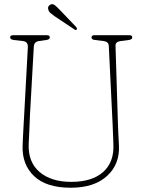

<svg xmlns="http://www.w3.org/2000/svg" viewBox="-20 -865 664 900"><path d="M508 -280 490 -649.5Q489.5 -669.5 466 -672.5L425.5 -677.5Q409 -679 409 -689.5Q409 -700 423 -700H586Q600 -700 600 -689.5Q600 -680 583.5 -677.5L545 -672.5Q520.5 -669.5 521.5 -650L533 -280Q534 -256 535 -233Q536 -210 537.5 -185Q542.5 -96 482.2 -40.5Q422 15 311.5 15Q197 15 139.8 -39.5Q82.5 -94 86 -183Q86.5 -199.5 87.8 -225Q89 -250.5 90.5 -276.5Q92 -302.5 93 -320.5L110.5 -643.5Q112 -669.5 88 -672.5L44.5 -677.5Q27.5 -680 27.5 -689.5Q27.5 -700 42 -700H199.5Q213.5 -700 213.5 -689.5Q213.5 -680 197 -677.5L161.5 -672.5Q140 -669 138.5 -646.5L120.5 -326.5Q118.5 -285.5 117.5 -252.8Q116.5 -220 114.5 -190.5Q111 -105.5 165.2 -59Q219.5 -12.5 314.5 -12.5Q412 -12.5 464 -59.2Q516 -106 511.5 -191Q510 -222.5 509.5 -242.2Q509 -262 508 -280ZM260 -819 336.5 -739Q338.5 -736.5 340.2 -733Q342 -729.5 339.5 -727Q335.5 -722 330.5 -726L236 -789Q226.5 -796 218 -802.8Q209.5 -809.5 207 -818Q200.5 -835.5 217.5 -844Q227.5 -848 236.8 -840.8Q246 -833.5 260 -819Z"/></svg>

Font: Fraunces 144pt SuperSoft Thin
Style: Regular
Weight: 100
Version: Version 1.000;[0bf87f6ff]